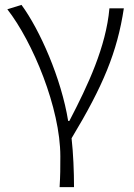

<svg xmlns="http://www.w3.org/2000/svg" viewBox="-20 -567 550 786"><path d="M224 199H283C283 136 280 61 273 -1C402 -215 460 -354 487 -533H428C414 -375 340 -218 264 -72H259C231 -246 143 -445 68 -547L10 -529C114 -396 227 -124 227 73C227 125 227 148 224 199Z"/></svg>

Font: Noto Sans CJK JP Light
Style: Regular
Weight: 300
Designer: Ryoko NISHIZUKA (kana & ideographs); Paul D. Hunt (Latin, Greek & Cyrillic); Wenlong ZHANG (bopomofo); Sandoll Communica
Foundry: Adobe Systems Incorporated
Version: Version 1.004;PS 1.004;hotconv 1.0.82;makeotf.lib2.5.63406